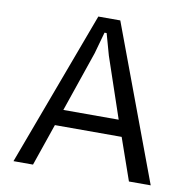

<svg xmlns="http://www.w3.org/2000/svg" viewBox="-80 -794 871 874"><g transform="rotate(10 355.5 -357.5)"><path d="M504.4 -194.3H195.8L128.9 0H38.6L304.7 -715.3H406.2L672.9 0H572.3ZM477.5 -269 382.8 -548.3 355 -647.9H345.2L317.4 -548.3L221.7 -269Z"/></g></svg>

Font: Proza Libre
Style: Regular
Weight: 400
Designer: Jasper de Waard
Foundry: Jasper de Waard
Version: Version 1.001; ttfautohint (v1.4.1.8-43bc)